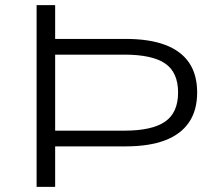

<svg xmlns="http://www.w3.org/2000/svg" viewBox="-20 -725 832 745"><path d="M122 0V-705H194V-574H467Q559 -574 620.5 -551Q682 -528 713.5 -482Q745 -436 745 -366Q745 -297 713.5 -250.5Q682 -204 620.5 -180.5Q559 -157 467 -157H194V0ZM194 -218H462Q570 -218 620.5 -253Q671 -288 671 -366Q671 -444 621 -478.5Q571 -513 462 -513H194Z"/></svg>

Font: Nunito Sans 10pt Expanded Light
Style: Regular
Weight: 300
Width: 7
Designer: Vernon Adams
Foundry: Vernon Adams
Version: Version 3.101;gftools[0.9.27]